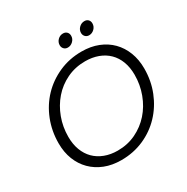

<svg xmlns="http://www.w3.org/2000/svg" viewBox="-192 -1029 1172 1202"><g transform="rotate(-30 394.0 -428.0)"><path d="M755 -419Q755 -330 724 -252.5Q693 -175 638 -117Q583 -59 508 -26Q433 7 345 7Q279 7 226 -14Q173 -35 135 -73Q97 -111 76.5 -163.5Q56 -216 56 -280Q56 -369 87 -447Q118 -525 173 -582.5Q228 -640 303.5 -673.5Q379 -707 467 -707Q533 -707 586 -686Q639 -665 676.5 -627Q714 -589 734.5 -536Q755 -483 755 -419ZM129 -285Q129 -232 145 -189.5Q161 -147 190.5 -117.5Q220 -88 262 -72Q304 -56 355 -56Q427 -56 487 -85Q547 -114 590.5 -163Q634 -212 658.5 -277.5Q683 -343 683 -415Q683 -468 667 -510.5Q651 -553 621 -582.5Q591 -612 549 -627.5Q507 -643 456 -643Q384 -643 323.5 -614Q263 -585 220 -535.5Q177 -486 153 -421.5Q129 -357 129 -285ZM407 -771Q390 -771 379.5 -782Q369 -793 369 -809Q369 -831 385 -847Q401 -863 423 -863Q440 -863 450.5 -852.5Q461 -842 461 -825Q461 -803 444.5 -787Q428 -771 407 -771ZM561 -771Q544 -771 533.5 -782Q523 -793 523 -809Q523 -831 539.5 -847Q556 -863 578 -863Q595 -863 605 -852.5Q615 -842 615 -826Q615 -803 598.5 -787Q582 -771 561 -771Z"/></g></svg>

Font: SVN-Poppins Light
Style: Italic
Weight: 300
Italic angle: -10°
Designer: Ninad Kale (Devanagari), Jonny Pinhorn (Latin)
Foundry: Indian Type Foundry
Version: Version 3.002 2017; ttfautohint (v1.8.3)